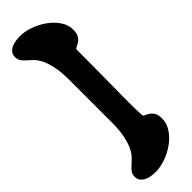

<svg xmlns="http://www.w3.org/2000/svg" viewBox="-328 -851 981 981"><g transform="rotate(-45 162.5 -361.0)"><path d="M124 -511Q124 -572 115.5 -611.5Q107 -651 94.5 -676Q82 -701 67 -715.5Q52 -730 39.5 -741Q27 -752 18.5 -763.5Q10 -775 10 -794Q10 -812 19.5 -823.5Q29 -835 43 -841Q57 -847 73.5 -849.5Q90 -852 104 -852Q136 -852 174 -839Q212 -826 244.5 -803Q277 -780 298.5 -749Q320 -718 320 -682Q320 -655 311 -641Q302 -627 290.5 -619.5Q279 -612 269.5 -608Q260 -604 260 -597Q260 -475 259 -395.5Q258 -316 257.5 -265Q257 -214 257.5 -182.5Q258 -151 260 -125Q260 -118 269.5 -114.5Q279 -111 290.5 -103.5Q302 -96 311 -82Q320 -68 320 -41Q320 -5 298.5 26.5Q277 58 244.5 81Q212 104 174 117Q136 130 104 130Q90 130 73.5 127.5Q57 125 43 118.5Q29 112 19.5 100.5Q10 89 10 71Q10 52 18.5 41Q27 30 39.5 18.5Q52 7 67 -7.5Q82 -22 94.5 -47Q107 -72 115.5 -111.5Q124 -151 124 -212Z"/></g></svg>

Font: r_Neptun CAT
Style: Regular
Weight: 400
Foundry: Peter Wiegel, CAT-Fonts
Version: Version 1.000;June 8, 2024;FontCreator 14.0.0.2814 32-bit